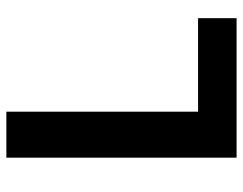

<svg xmlns="http://www.w3.org/2000/svg" viewBox="-102 -680 781 618"><g transform="rotate(-90 289.0 -370.5)"><path d="M91 0V-741H239V-124H540V0Z"/></g></svg>

Font: Chiron Sans HK TT
Style: Bold
Weight: 700
Designer: Ryoko NISHIZUKA 西塚涼子 (kana, bopomofo & ideographs); Paul D. Hunt (Latin, Greek & Cyrillic); Sandoll Communications 산돌커뮤니
Foundry: Adobe
Version: Version 2.022;hotconv 1.0.109;makeotfexe 2.5.65596